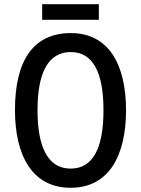

<svg xmlns="http://www.w3.org/2000/svg" viewBox="-20 -881 669 911"><path d="M449 -861H180V-787H449ZM578 -358C578 -573 497 -724 316 -724C139 -724 51 -595 51 -359C51 -146 131 10 315 10C497 10 578 -143 578 -358ZM158 -358C158 -537 209 -634 316 -634C420 -634 471 -539 471 -358C471 -176 420 -81 315 -81C210 -81 158 -178 158 -358Z"/></svg>

Font: Noto Sans Lao Looped Condensed Medium
Style: Regular
Weight: 500
Width: 3
Designer: Mark Frömberg, Ben Mitchell
Foundry: The Fontpad Ltd
Version: Version 1.002